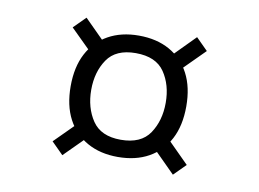

<svg xmlns="http://www.w3.org/2000/svg" viewBox="-54 -579 757 561"><g transform="rotate(10 325.0 -298.0)"><path d="M321 -117Q269 -117 230.5 -138.5Q192 -160 171 -200Q150 -240 150 -297Q150 -354 171 -394Q192 -434 230.5 -455.5Q269 -477 321 -477Q374 -477 412.5 -455.5Q451 -434 472 -394Q493 -354 493 -297Q493 -240 472 -200Q451 -160 412.5 -138.5Q374 -117 321 -117ZM321 -168Q381 -168 406.5 -206Q432 -244 432 -297Q432 -350 406.5 -387.5Q381 -425 321 -425Q262 -425 236.5 -387.5Q211 -350 211 -297Q211 -244 236.5 -206Q262 -168 321 -168ZM206 -388 126 -467 161 -502 239 -424ZM442 -385 411 -423 489 -502 524 -467ZM489 -94 413 -170 446 -207 524 -129ZM161 -94 126 -129 206 -209 241 -174Z"/></g></svg>

Font: Host Grotesk Light
Style: Regular
Weight: 300
Designer: Doukan Karapınar
Foundry: Element Type
Version: Version 1.003